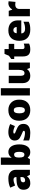

<svg xmlns="http://www.w3.org/2000/svg" viewBox="1940 -2688 757 4678"><g transform="rotate(-90 2319.0 -349.5)"><path d="M520.7 0H397.9L363.5 -68.3H360Q325.1 -24.3 286.9 -7.6Q248.7 9.1 190.1 9.1Q116.8 9.1 75.3 -34.9Q33.9 -78.9 33.9 -157.2Q33.9 -316 256.8 -325.1L343.3 -328.1V-335.2Q343.3 -398.9 280.1 -398.9Q224.5 -398.9 137 -361L85.4 -478.3Q175.9 -524.8 312.9 -524.8Q412 -524.8 466.4 -475.2Q520.7 -425.7 520.7 -338.2ZM215.4 -163.8Q215.4 -116.3 265.9 -116.3Q298.3 -116.3 321 -136.5Q343.8 -156.7 343.8 -190.1V-230L302.8 -228.5Q215.4 -224.5 215.4 -163.8Z M958.5 -260.9Q958.5 -384.7 891.8 -384.7Q854.4 -384.7 837 -358.9Q819.5 -333.2 819.5 -277.6V-252.3Q819.5 -189.1 837 -161.5Q854.4 -134 893.3 -134Q925.2 -134 941.9 -166.3Q958.5 -198.7 958.5 -260.9ZM819.5 -448.9Q869.6 -524.8 955 -524.8Q1040.4 -524.8 1090 -454Q1139.5 -383.2 1139.5 -258.3Q1139.5 -133.5 1089.5 -62.2Q1040.4 9.1 951 9.1Q898.9 9.1 860.5 -13.7Q842.3 -25.3 819.5 -50.6H808.9L780.6 0H641.6V-707.8H819.5V-548Q819.5 -519.7 813.4 -448.9Z M1587 -278.6Q1639 -237.6 1639 -156.7Q1639 -75.8 1583.2 -33.4Q1527.3 9.1 1420.6 9.1Q1363.5 9.1 1321 3Q1278.6 -3 1234.6 -19.7V-161.8Q1278.1 -142.6 1326.8 -131.4Q1375.6 -120.3 1413.5 -120.3Q1471.2 -120.3 1471.2 -146.6Q1471.2 -160.3 1455.5 -170.6Q1439.8 -181 1361 -212.3Q1289.2 -242.7 1261.4 -279.3Q1233.6 -316 1233.6 -372.6Q1233.6 -443.9 1289.2 -484.3Q1344.8 -524.8 1440.6 -524.8Q1536.4 -524.8 1635 -480.8L1586.5 -366Q1550.6 -382.2 1511.9 -393.3Q1473.2 -404.4 1446.9 -404.4Q1403.4 -404.4 1403.4 -383.2Q1403.4 -370.1 1418.6 -360.7Q1433.8 -351.4 1506.6 -322.5Q1560.7 -300.3 1587 -278.6Z M2049 -258.6Q2049 -327.1 2031.3 -359.7Q2013.7 -392.3 1973 -392.3Q1932.3 -392.3 1914.3 -359.5Q1896.4 -326.6 1896.4 -258.6Q1896.4 -190.6 1914.6 -156.7Q1932.8 -122.9 1973.5 -122.9Q2014.2 -122.9 2031.6 -156.5Q2049 -190.1 2049 -258.6ZM2230 -258.8Q2230 -132.5 2162 -61.7Q2094 9.1 1974.2 9.1Q1854.4 9.1 1784.6 -63.2Q1715.4 -135.5 1715.4 -259.9Q1715.4 -384.2 1783.1 -454.5Q1851.4 -524.8 1974.2 -524.8Q2089 -526.3 2160.3 -452.7Q2231.5 -379.2 2230 -258.8Z M2509.1 -707.8V0H2331.1V-707.8Z M3134 0H3000L2977.8 -64.2H2967.1Q2944.9 -28.8 2904.7 -9.9Q2864.5 9.1 2811.4 9.1Q2726.5 9.1 2679.2 -40.4Q2632 -90 2632 -179.5V-515.7H2809.9V-234.1Q2809.9 -182.5 2824.3 -157Q2838.7 -131.4 2871.1 -131.4Q2917.1 -131.4 2936.6 -167.6Q2956 -203.7 2956 -289.7V-515.7H3134Z M3461.6 -181.5Q3461.6 -131.4 3509.6 -131.4Q3545 -131.4 3595.6 -149.1V-19.7Q3562.7 -5.1 3529.1 2Q3495.4 9.1 3451 9.1Q3362.5 9.1 3322.3 -34.4Q3282.1 -77.9 3282.1 -169.9V-382.2H3219.9V-454.5L3298.8 -510.6L3344.8 -618.8H3461.6V-515.7H3588V-382.2H3461.6Z M3846.8 -321.5H3999.5Q3999 -358.9 3978.8 -381.2Q3958.5 -403.4 3924.9 -403.4Q3891.3 -403.4 3870.8 -383Q3850.4 -362.5 3846.8 -321.5ZM3934.8 9.1Q3805.9 9.1 3734.6 -59.2Q3663.3 -128.4 3663.3 -256.8Q3663.3 -385.2 3729 -455Q3794.7 -524.8 3914.6 -524.8Q4034.4 -524.8 4097.8 -463.6Q4161.3 -402.4 4161.3 -288.7V-209.8H3843.3Q3844.8 -166.3 3874.6 -141.8Q3904.4 -117.3 3953.2 -117.3Q4002 -117.3 4042 -126.1Q4081.9 -135 4127.4 -156.7V-28.8Q4087 -7.6 4042.2 0.8Q3997.5 9.1 3934.8 9.1Z M4572.8 -524.8Q4590 -524.8 4626.9 -519.2L4611.2 -351.4Q4588 -356.9 4550.6 -356.9Q4439.3 -356.9 4439.3 -253.3V0H4261.4V-515.7H4393.8L4421.6 -433.3H4430.2Q4452.5 -474.7 4492.7 -499.7Q4532.9 -524.8 4572.8 -524.8Z"/></g></svg>

Font: Khula ExtraBold
Style: Regular
Weight: 800
Designer: Erin McLaughlin, Steve Matteson
Version: Version 1.002;PS 1.0;hotconv 1.0.72;makeotf.lib2.5.5900; ttf